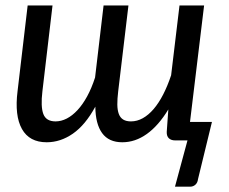

<svg xmlns="http://www.w3.org/2000/svg" viewBox="-20 -528 860 722"><path d="M747.5 -507.5 694.5 -69.5H777L724.5 146Q723 159 714.8 166.5Q706.5 174 695 174H638L685 0H639Q623.5 0 615 -8Q606.5 -16 607 -32L613 -116.5Q576 -55.5 532.2 -24.2Q488.5 7 440 7Q389 7 364 -27.5Q339 -62 338.5 -127Q301 -58 254.2 -25.5Q207.5 7 155.5 7Q90.5 7 62.5 -43Q34.5 -93 46 -185L84 -507.5H177.5L139.5 -185Q132.5 -127 143 -99.2Q153.5 -71.5 189 -71.5Q210 -71.5 231 -82.2Q252 -93 271.5 -114Q291 -135 307.8 -165.8Q324.5 -196.5 337.5 -236.5L369.5 -507.5H463L424.5 -185Q421 -156 421.2 -134.8Q421.5 -113.5 426.8 -99.5Q432 -85.5 443.2 -78.5Q454.5 -71.5 472.5 -71.5Q495.5 -71.5 517 -83.5Q538.5 -95.5 557.8 -118Q577 -140.5 593.5 -172.5Q610 -204.5 623.5 -245L655 -507.5Z"/></svg>

Font: Lato Medium
Style: Italic
Weight: 500
Italic angle: -7°
Designer: Lukasz Dziedzic
Foundry: tyPoland Lukasz Dziedzic
Version: Version 2.006; 2014-01-15